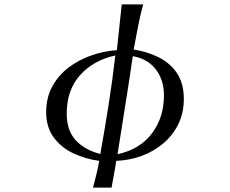

<svg xmlns="http://www.w3.org/2000/svg" viewBox="-20 -730 1040 869"><path d="M502 -479Q402 -457 342 -389.5Q282 -322 282 -216Q282 -140 322 -96Q362 -52 434 -33Q454 -144 471.5 -255.5Q489 -367 502 -479ZM722 -299Q722 -367 686 -415Q650 -463 581 -476Q565 -364 547 -253.5Q529 -143 512 -32Q613 -54 667.5 -126Q722 -198 722 -299ZM812 -282Q812 -219 787 -168Q762 -117 718.5 -80.5Q675 -44 620 -24Q565 -4 506 -2Q502 28 496 58Q490 88 485 119H401Q409 89 416.5 58.5Q424 28 429 -2Q368 -10 313 -35.5Q258 -61 223.5 -107.5Q189 -154 189 -222Q189 -288 216.5 -338.5Q244 -389 290 -424Q336 -459 393 -479Q450 -499 509 -503Q514 -555 520 -606.5Q526 -658 531 -710H628Q614 -660 604.5 -608.5Q595 -557 585 -506Q648 -496 699.5 -470Q751 -444 781.5 -398Q812 -352 812 -282Z"/></svg>

Font: Kaisei Opti
Style: Regular
Weight: 400
Designer: Font-Kai, 金井和夫
Foundry: KAZUO KANAI
Version: Version 5.003